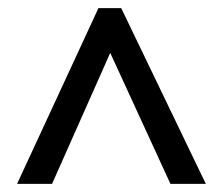

<svg xmlns="http://www.w3.org/2000/svg" viewBox="-20 -739 548 472"><path d="M222 -719H278L486 -287H399L251 -609L108 -287H22Z"/></svg>

Font: Noto Sans Gurmukhi UI SemiCondensed Medium
Style: Regular
Weight: 500
Width: 4
Designer: Jelle Bosma - Monotype Design Team
Foundry: Monotype Imaging Inc.
Version: Version 2.004; ttfautohint (v1.8.4.7-5d5b)